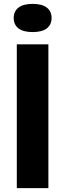

<svg xmlns="http://www.w3.org/2000/svg" viewBox="-20 -968 336 988"><path d="M66.5 0V-740H229V0ZM148 -803Q99.5 -803 75 -822Q50.5 -841 50.5 -875.5Q50.5 -909.5 75 -928.8Q99.5 -948 148 -948Q196.5 -948 221 -928.8Q245.5 -909.5 245.5 -875.5Q245.5 -841 221 -822Q196.5 -803 148 -803Z"/></svg>

Font: Encode Sans
Style: Bold
Weight: 700
Designer: Multiple Designers
Foundry: Impallari Type
Version: Version 3.002; ttfautohint (v1.8.3) -l 8 -r 50 -G 200 -x 14 